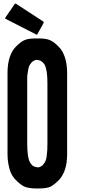

<svg xmlns="http://www.w3.org/2000/svg" viewBox="-20 -1065 480 1085"><path d="M359.4 -651.4Q359.4 -650.4 359.4 -650.4Q359.4 -626 359.4 -578.1Q359.4 -575.2 359.4 -571.3Q359.4 -570.3 359.4 -568.4Q359.4 -567.4 359.4 -566.4Q359.4 -561.5 359.4 -553.7Q359.4 -552.7 359.4 -550.8Q359.4 -466.8 359.4 -297.9Q359.4 -295.9 359.4 -293Q359.4 -289.1 359.4 -281.2Q359.4 -280.3 359.4 -279.3Q359.4 -278.3 359.4 -278.3Q359.4 -275.4 359.4 -271.5Q359.4 -247.1 359.4 -200.2Q359.4 -198.2 359.4 -195.3Q359.4 -145.5 347.7 -108.4Q335.9 -72.3 313.5 -47.9Q290 -24.4 268.6 -11.7Q246.1 0 203.1 0Q201.2 0 198.2 0Q195.3 0 193.4 0Q188.5 0 185.5 0Q181.6 0 178.7 0Q135.7 -1 113.3 -12.7Q90.8 -25.4 68.4 -48.8Q51.8 -65.4 41 -89.8Q31.2 -113.3 26.4 -143.6Q24.4 -156.2 23.4 -168.9Q22.5 -182.6 22.5 -197.3Q22.5 -197.3 22.5 -198.2Q22.5 -221.7 22.5 -269.5Q22.5 -272.5 22.5 -277.3Q22.5 -278.3 22.5 -280.3Q22.5 -280.3 22.5 -282.2Q22.5 -286.1 22.5 -293.9Q22.5 -294.9 22.5 -296.9Q22.5 -380.9 22.5 -549.8Q22.5 -551.8 22.5 -554.7Q22.5 -558.6 22.5 -567.4Q22.5 -567.4 22.5 -569.3Q22.5 -569.3 22.5 -570.3Q22.5 -572.3 22.5 -577.1Q22.5 -600.6 22.5 -648.4Q22.5 -649.4 22.5 -653.3Q22.5 -702.1 34.2 -739.3Q45.9 -776.4 68.4 -799.8Q91.8 -824.2 113.3 -835.9Q135.7 -847.7 178.7 -847.7Q180.7 -847.7 183.6 -847.7Q186.5 -847.7 188.5 -847.7Q192.4 -847.7 196.3 -847.7Q200.2 -847.7 203.1 -847.7Q246.1 -847.7 268.6 -835Q291 -823.2 313.5 -798.8Q330.1 -782.2 339.8 -758.8Q350.6 -734.4 355.5 -704.1Q357.4 -692.4 358.4 -678.7Q359.4 -665 359.4 -651.4ZM248 -592.8Q248 -612.3 247.1 -628.9Q246.1 -645.5 244.1 -658.2Q242.2 -670.9 239.3 -680.7Q236.3 -691.4 232.4 -699.2Q227.5 -706.1 222.7 -711.9Q216.8 -717.8 210 -720.7Q205.1 -723.6 199.2 -724.6Q192.4 -726.6 185.5 -726.6Q181.6 -726.6 177.7 -724.6Q174.8 -723.6 170.9 -721.7Q165 -718.8 159.2 -712.9Q154.3 -707 149.4 -700.2Q144.5 -692.4 141.6 -681.6Q138.7 -671.9 137.7 -659.2Q134.8 -646.5 133.8 -630.9Q133.8 -614.3 133.8 -594.7Q133.8 -593.8 133.8 -591.8Q133.8 -537.1 133.8 -426.8Q133.8 -372.1 133.8 -261.7Q133.8 -258.8 133.8 -252.9Q133.8 -233.4 134.8 -216.8Q135.7 -201.2 137.7 -188.5Q139.6 -174.8 142.6 -165Q145.5 -154.3 149.4 -147.5Q154.3 -139.6 159.2 -133.8Q165 -127.9 170.9 -125Q176.8 -123 182.6 -121.1Q188.5 -120.1 196.3 -119.1Q200.2 -120.1 204.1 -121.1Q207 -122.1 210 -124Q216.8 -127 222.7 -132.8Q227.5 -138.7 232.4 -146.5Q237.3 -153.3 240.2 -164.1Q243.2 -173.8 244.1 -186.5Q246.1 -200.2 247.1 -215.8Q248 -231.4 248 -251Q248 -252 248 -253.9Q248 -364.3 248 -584Q248 -586.9 248 -592.8ZM184.6 -870.1Q127 -899.4 12.7 -958Q10.7 -958 9.8 -959Q9.8 -960 9.8 -960.9Q9.8 -962.9 9.8 -963.9Q9.8 -964.8 10.7 -965.8Q28.3 -991.2 63.5 -1043Q64.5 -1044.9 66.4 -1044.9Q67.4 -1044.9 67.4 -1044.9Q69.3 -1044.9 70.3 -1043.9Q122.1 -1010.7 224.6 -943.4Q226.6 -941.4 226.6 -939.5Q226.6 -938.5 226.6 -938.5Q226.6 -936.5 226.6 -935.5Q214.8 -915 191.4 -872.1Q190.4 -870.1 189.5 -870.1Q187.5 -869.1 186.5 -869.1Q186.5 -869.1 185.5 -869.1Q185.5 -869.1 184.6 -870.1Z"/></svg>

Font: Typeface
Style: Regular
Weight: 400
Version: Version 1.0